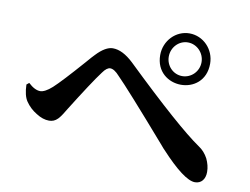

<svg xmlns="http://www.w3.org/2000/svg" viewBox="-71 -796 1092 837"><g transform="rotate(10 475.0 -377.5)"><path d="M839 -60C867 -60 884 -81 884 -113C884 -133 879 -152 870 -171C860 -190 846 -206 829 -217C763 -262 646 -365 478 -527C445 -558 415 -573 386 -573C365 -573 340 -559 313 -530C308 -525 296 -512 279 -492C221 -426 181 -383 158 -362C137 -343 119 -334 106 -334C90 -334 72 -343 53 -361L42 -352C43 -319 49 -295 60 -279C73 -260 89 -245 109 -233C129 -220 148 -214 166 -214C181 -214 193 -219 204 -230C211 -237 220 -249 231 -268C232 -270 233 -272 234 -273C291 -364 332 -427 357 -460C369 -477 380 -485 390 -485C402 -485 416 -476 431 -459C463 -427 542 -339 668 -194C675 -185 681 -179 684 -176C755 -99 807 -60 839 -60ZM594 -580C594 -432 815 -429 815 -580C815 -644 765 -695 704 -695C644 -695 594 -644 594 -580ZM704 -506C664 -506 632 -539 632 -580C632 -621 664 -655 704 -655C744 -655 777 -621 777 -580C777 -539 744 -506 704 -506Z"/></g></svg>

Font: AllPunType Bold
Style: Regular
Weight: 700
Version: 1.0